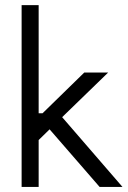

<svg xmlns="http://www.w3.org/2000/svg" viewBox="-20 -734 501 754"><path d="M64.9 0V-713.9H131.8V-289.1H147L311 -449.2H404.8L224.1 -273.9L460.9 0H371.1L174.8 -226.1L131.8 -184.1V0Z"/></svg>

Font: Arcon-Regular
Style: Regular
Weight: 400
Designer: M. Zarth
Foundry: martin zarth - visuelle & digitale kommunikation
Version: Version 1.131;PS 001.131;hotconv 1.0.70;makeotf.lib2.5.58329